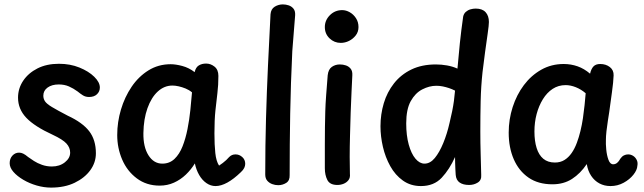

<svg xmlns="http://www.w3.org/2000/svg" viewBox="-20 -837 2927 873"><path d="M434 -439Q434 -421 421 -408.5Q408 -396 385 -396Q369 -396 357 -403.5Q345 -411 333 -421Q314 -435 293.5 -444Q273 -453 247 -453Q216 -453 196.5 -439Q177 -425 177 -402Q177 -388 184.5 -376.5Q192 -365 216 -350.5Q240 -336 288 -311Q355 -280 385.5 -240.5Q416 -201 416 -140Q416 -98 390.5 -63Q365 -28 319.5 -6Q274 16 212 16Q180 16 147 6.5Q114 -3 86 -19.5Q58 -36 41 -55.5Q24 -75 24 -95Q24 -116 36.5 -129.5Q49 -143 67 -143Q76 -143 85.5 -138.5Q95 -134 108 -123Q119 -115 134.5 -105Q150 -95 171 -87.5Q192 -80 216 -80Q251 -80 275 -99Q299 -118 299 -143Q299 -166 282 -184.5Q265 -203 220 -224Q137 -262 99.5 -301.5Q62 -341 62 -393Q62 -435 85.5 -470Q109 -505 150.5 -526Q192 -547 248 -547Q299 -547 341 -530Q383 -513 408.5 -488Q434 -463 434 -439Z M513 -223Q513 -282 530 -339Q547 -396 578.5 -442.5Q610 -489 655 -517Q700 -545 756 -545Q779 -545 809 -537Q839 -529 865 -509Q870 -531 884 -539.5Q898 -548 917 -548Q938 -548 955.5 -534Q973 -520 973 -492Q973 -450 968.5 -413.5Q964 -377 959.5 -334.5Q955 -292 955 -231Q955 -178 959 -141Q963 -104 976 -84Q985 -90 993 -96Q1001 -102 1008.5 -109Q1016 -116 1022 -123Q1028 -129 1035 -132Q1042 -135 1051 -135Q1068 -135 1081.5 -123Q1095 -111 1095 -92Q1095 -83 1090.5 -73.5Q1086 -64 1075 -54Q1043 -23 1014 -7Q985 9 960 9Q938 9 918.5 -4.5Q899 -18 885.5 -41.5Q872 -65 866 -94Q849 -66 825 -43Q801 -20 771 -6.5Q741 7 706 7Q646 7 602 -26Q558 -59 535.5 -111.5Q513 -164 513 -223ZM632 -232Q631 -169 655 -131Q679 -93 718 -93Q751 -93 773.5 -114.5Q796 -136 810 -171.5Q824 -207 832.5 -250Q841 -293 845.5 -336.5Q850 -380 853 -417Q840 -428 824 -434.5Q808 -441 792.5 -444.5Q777 -448 764 -448Q727 -448 697.5 -421Q668 -394 650.5 -345Q633 -296 632 -232Z M1210 -772Q1212 -796 1229 -806.5Q1246 -817 1266 -817Q1280 -817 1293 -812.5Q1306 -808 1314.5 -797.5Q1323 -787 1322 -768Q1320 -746 1318 -718Q1316 -690 1313.5 -661Q1311 -632 1309 -604Q1302 -459 1299.5 -320Q1297 -181 1297 -41Q1298 -16 1281.5 -5.5Q1265 5 1245 5Q1231 5 1217.5 0Q1204 -5 1195 -15.5Q1186 -26 1186 -44Q1186 -176 1189.5 -298.5Q1193 -421 1198.5 -539Q1204 -657 1210 -772Z M1470 -495Q1473 -522 1489 -533Q1505 -544 1525 -544Q1540 -544 1553 -539.5Q1566 -535 1574.5 -524.5Q1583 -514 1582 -495Q1581 -466 1578.5 -422Q1576 -378 1574.5 -326Q1573 -274 1571.5 -221.5Q1570 -169 1570 -123.5Q1570 -78 1571 -47Q1573 -29 1564.5 -18Q1556 -7 1542.5 -1.5Q1529 4 1514 4Q1480 4 1468.5 -18.5Q1457 -41 1457 -72Q1457 -133 1457 -178Q1457 -223 1457.5 -259.5Q1458 -296 1459 -330.5Q1460 -365 1463 -404.5Q1466 -444 1470 -495ZM1457 -714Q1457 -745 1480 -768Q1503 -791 1536 -791Q1553 -791 1570 -781.5Q1587 -772 1598.5 -754.5Q1610 -737 1610 -714Q1610 -692 1597.5 -676Q1585 -660 1567 -651Q1549 -642 1529 -642Q1500 -642 1478.5 -662.5Q1457 -683 1457 -714Z M1710 -263Q1710 -317 1725 -367.5Q1740 -418 1771.5 -458Q1803 -498 1850.5 -521Q1898 -544 1962 -544Q1987 -544 2012.5 -539.5Q2038 -535 2060 -525Q2065 -584 2071 -641.5Q2077 -699 2086 -762Q2089 -775 2098 -783Q2107 -791 2119 -794.5Q2131 -798 2143 -798Q2173 -798 2188 -781.5Q2203 -765 2203 -737Q2203 -723 2197.5 -685Q2192 -647 2185.5 -599.5Q2179 -552 2174 -509Q2167 -444 2165.5 -377.5Q2164 -311 2164 -238Q2164 -187 2165.5 -137.5Q2167 -88 2168 -42Q2170 -18 2152.5 -7Q2135 4 2113 4Q2086 4 2070 -7Q2054 -18 2052 -42Q2051 -55 2050.5 -68Q2050 -81 2049.5 -95Q2049 -109 2049 -123Q2024 -67 1988.5 -29Q1953 9 1894 9Q1847 9 1812 -16Q1777 -41 1754.5 -81.5Q1732 -122 1721 -169.5Q1710 -217 1710 -263ZM1827 -276Q1827 -221 1838.5 -179.5Q1850 -138 1869 -115.5Q1888 -93 1910 -93Q1936 -93 1957 -118.5Q1978 -144 1995.5 -186.5Q2013 -229 2024 -278Q2031 -307 2036 -331.5Q2041 -356 2044 -378.5Q2047 -401 2049 -425Q2035 -432 2021.5 -436.5Q2008 -441 1993.5 -444Q1979 -447 1964 -447Q1932 -447 1900 -430.5Q1868 -414 1847.5 -377Q1827 -340 1827 -276Z M2293 -234Q2293 -294 2311 -350Q2329 -406 2362 -450Q2395 -494 2441 -520Q2487 -546 2543 -546Q2576 -546 2606 -535.5Q2636 -525 2663 -502Q2668 -524 2678.5 -535Q2689 -546 2709 -546Q2735 -546 2753 -532Q2771 -518 2770 -494Q2769 -464 2762.5 -418Q2756 -372 2750 -327Q2748 -313 2744 -288.5Q2740 -264 2737.5 -240.5Q2735 -217 2735 -202Q2734 -184 2736.5 -157.5Q2739 -131 2746.5 -110.5Q2754 -90 2768 -90Q2778 -90 2786 -96.5Q2794 -103 2801 -116Q2808 -126 2817 -130.5Q2826 -135 2836 -135Q2848 -135 2858.5 -128.5Q2869 -122 2875 -110Q2881 -98 2878 -83Q2877 -64 2860 -42.5Q2843 -21 2815.5 -6Q2788 9 2756 9Q2728 9 2705.5 -3Q2683 -15 2668 -37.5Q2653 -60 2648 -91Q2619 -48 2581 -23.5Q2543 1 2492 1Q2427 1 2383 -29.5Q2339 -60 2316 -113Q2293 -166 2293 -234ZM2410 -239Q2410 -196 2420 -164Q2430 -132 2450.5 -115Q2471 -98 2503 -98Q2528 -98 2546.5 -109.5Q2565 -121 2579 -141Q2593 -161 2603 -188Q2612 -212 2619 -240.5Q2626 -269 2630.5 -299.5Q2635 -330 2638 -359Q2641 -388 2643 -413Q2622 -431 2598 -440.5Q2574 -450 2552 -450Q2519 -450 2493 -433Q2467 -416 2448.5 -386Q2430 -356 2420 -318.5Q2410 -281 2410 -239Z"/></svg>

Font: Playpen Sans Medium
Style: Regular
Weight: 500
Designer: Laura Meseguer, Veronika Burian, José Scaglione
Foundry: TypeTogether
Version: Version 1.001